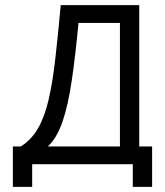

<svg xmlns="http://www.w3.org/2000/svg" viewBox="-20 -638 640 746"><path d="M61 -69Q102 -95 127.5 -139Q153 -183 168.5 -249Q184 -315 194.5 -406.5Q205 -498 216 -618H521V-69H446V-549H285Q273 -422 259 -326.5Q245 -231 223.5 -167Q202 -103 166 -69ZM30 88V-69H571V88H496V0H105V88Z"/></svg>

Font: Victor Mono
Style: Regular
Weight: 400
Monospace: yes
Designer: Rune Bjørnerås
Version: Version 1.561;gftools[0.9.30]